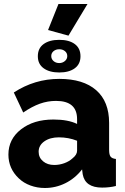

<svg xmlns="http://www.w3.org/2000/svg" viewBox="-20 -929 626 959"><path d="M272 -909 220 -779 322 -751 417 -909ZM276 -567Q325 -567 353.5 -588Q382 -609 382 -648Q382 -688 353.5 -709Q325 -730 276 -730Q227 -730 198 -709Q169 -688 169 -648Q169 -609 198 -588Q227 -567 276 -567ZM316 -649Q316 -634 304 -624Q292 -614 276 -614Q259 -614 247.5 -624Q236 -634 236 -649Q236 -664 247.5 -673.5Q259 -683 276 -683Q293 -683 304.5 -673.5Q316 -664 316 -649ZM390 -83 393 -59Q405 8 490 8Q527 8 559 0V-135Q540 -137 532.5 -146.5Q525 -156 525 -180V-315Q525 -422 460.5 -478.5Q396 -535 276 -535Q153 -535 49 -467L96 -367Q140 -397 179 -411Q218 -425 260 -425Q365 -425 365 -334V-310Q320 -332 247 -332Q148 -332 85 -283Q22 -234 22 -157Q22 -87 74 -38Q98 -15 132 -2.5Q166 10 204 10Q258 10 306.5 -14Q355 -38 390 -83ZM173 -171Q173 -203 201.5 -223Q230 -243 274 -243Q322 -243 365 -226V-176Q365 -156 342 -138Q326 -123 301.5 -114Q277 -105 251 -105Q217 -105 195 -123.5Q173 -142 173 -171Z"/></svg>

Font: RT Raleway ExtraBold
Style: Regular
Weight: 400
Designer: Matt McInerney, Pablo Impallari, Rodrigo Fuenzalida — Edited by Milan Moffatt in April 2016
Foundry: Matt McInerney, Pablo Impallari, Rodrigo Fuenzalida — Edited by Milan Moffatt in April 2016
Version: Version 3.001